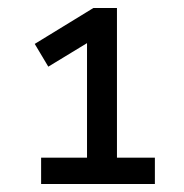

<svg xmlns="http://www.w3.org/2000/svg" viewBox="-20 -725 460 481"><path d="M83 -264V-330H198V-636L231 -637L101 -558L67 -615L214 -705H273V-330H368V-264Z"/></svg>

Font: Nunito Sans 10pt Medium
Style: Regular
Weight: 500
Designer: Vernon Adams
Foundry: Vernon Adams
Version: Version 3.101;gftools[0.9.27]